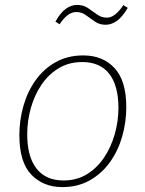

<svg xmlns="http://www.w3.org/2000/svg" viewBox="-20 -756 593 783"><path d="M320 -530Q399 -530 447 -478.5Q495 -427 495 -319Q495 -258 478.5 -200Q462 -142 429 -95.5Q396 -49 347 -21Q298 7 234 7Q157 7 108 -43.5Q59 -94 59 -205Q59 -266 75.5 -324Q92 -382 125 -428.5Q158 -475 207 -502.5Q256 -530 320 -530ZM315 -503Q261 -503 219 -477.5Q177 -452 148.5 -409.5Q120 -367 105.5 -314.5Q91 -262 91 -208Q91 -117 129 -68.5Q167 -20 239 -20Q293 -20 334.5 -45.5Q376 -71 404.5 -113.5Q433 -156 448 -209Q463 -262 463 -316Q463 -407 425.5 -455Q388 -503 315 -503ZM411 -655Q386 -655 367 -668Q348 -681 330.5 -694Q313 -707 291 -707Q256 -707 223 -657L206 -668Q227 -705 249 -720.5Q271 -736 294 -736Q320 -736 339 -723Q358 -710 376 -697Q394 -684 416 -684Q449 -684 483 -735L501 -724Q480 -688 457.5 -671.5Q435 -655 411 -655Z"/></svg>

Font: Bitter ExtraLight
Style: Italic
Weight: 200
Italic angle: -9°
Designer: Sol Matas, and Bitter project Authors
Foundry: Sol Matas
Version: Version 2.001